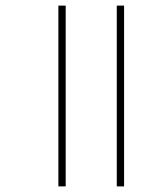

<svg xmlns="http://www.w3.org/2000/svg" viewBox="-20 -615 556 684"><path d="M396 49H422V-595H396ZM188 49H214V-595H188Z"/></svg>

Font: Noto Sans Malayalam Thin
Style: Regular
Weight: 100
Designer: Jelle Bosma - Monotype Design Team
Foundry: Monotype Imaging Inc.
Version: Version 2.104